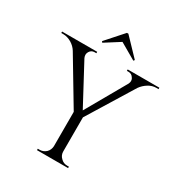

<svg xmlns="http://www.w3.org/2000/svg" viewBox="-214 -1028 1090 1166"><g transform="rotate(30 331.0 -445.0)"><path d="M229 -771C229 -771 235 -763 235 -763C235 -763 339 -829 339 -829C339 -829 453 -763 453 -763C453 -763 459 -771 459 -771C459 -771 345 -890 345 -890C345 -890 335 -890 335 -890C335 -890 229 -771 229 -771ZM672 -700C672 -700 450 -700 450 -700C450 -700 450 -690 450 -690C450 -690 462 -690 462 -690C462 -690 462 -690 462 -690C477 -690 488 -683 496 -670C496 -670 496 -670 496 -670C501 -663 503 -656 503 -649C503 -642 501 -636 498 -629C498 -629 338 -348 338 -348C338 -348 188 -628 188 -628C188 -628 188 -628 188 -628C185 -635 183 -642 183 -649C183 -656 185 -663 189 -670C189 -670 189 -670 189 -670C197 -683 208 -690 223 -690C223 -690 236 -690 236 -690C236 -690 236 -700 236 -700C236 -700 -10 -700 -10 -700C-10 -700 -10 -690 -10 -690C-10 -690 4 -690 4 -690C4 -690 4 -690 4 -690C24 -690 43 -684 62 -673C80 -662 94 -648 104 -632C104 -632 295 -313 295 -313C295 -313 295 -72 295 -72C295 -72 295 -72 295 -72C294 -55 288 -40 276 -28C263 -16 248 -10 231 -10C231 -10 218 -10 218 -10C218 -10 218 0 218 0C218 0 436 0 436 0C436 0 436 -10 436 -10C436 -10 424 -10 424 -10C424 -10 424 -10 424 -10C406 -10 391 -16 379 -29C366 -41 360 -56 360 -73C360 -73 360 -312 360 -312C360 -312 557 -632 557 -632C557 -632 557 -632 557 -632C569 -649 584 -663 602 -674C619 -685 638 -690 658 -690C658 -690 672 -690 672 -690C672 -690 672 -700 672 -700Z"/></g></svg>

Font: Cinzel Utterance
Style: Regular
Weight: 500
Designer: Natanael Gama
Foundry: ""
Version: ""